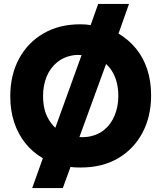

<svg xmlns="http://www.w3.org/2000/svg" viewBox="-20 -840 817 972"><path d="M143 112 197 -39Q145 -69 108 -115.5Q71 -162 51.5 -221.5Q32 -281 32 -352Q32 -461 76.5 -543Q121 -625 200.5 -671Q280 -717 386 -717Q402 -717 414.5 -716Q427 -715 439 -713L477 -820H633L580 -670Q632 -639 669 -593.5Q706 -548 725.5 -488.5Q745 -429 745 -357Q745 -250 701 -167.5Q657 -85 577.5 -38.5Q498 8 389 8Q375 8 362 7.5Q349 7 337 5L298 112ZM260 -193 393 -561Q384 -562 375 -562Q366 -562 357 -561Q305 -554 269.5 -525Q234 -496 216 -452Q198 -408 198 -354Q198 -321 204.5 -291.5Q211 -262 225.5 -237Q240 -212 260 -193ZM421 -147Q473 -154 508 -183Q543 -212 561 -257Q579 -302 579 -354Q579 -387 572.5 -416.5Q566 -446 552 -471.5Q538 -497 517 -516L382 -146Q402 -145 421 -147Z"/></svg>

Font: Onest ExtraBold
Style: Regular
Weight: 800
Designer: Dmitri Voloshin, Andrey Kudryavtsev
Foundry: Dmitri Voloshin, Andrey Kudryavtsev
Version: Version 1.000;gftools[0.9.33]